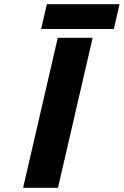

<svg xmlns="http://www.w3.org/2000/svg" viewBox="-20 -894 589 914"><path d="M256 0H90L255 -714H421ZM176 -756 203 -874H549L522 -756Z"/></svg>

Font: Passageway
Style: BdIt
Weight: 700
Foundry: Ascender Corporation
Version: Version 1.11